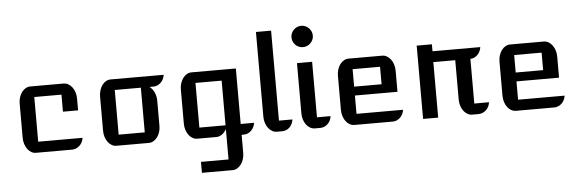

<svg xmlns="http://www.w3.org/2000/svg" viewBox="-60 -1002 4439 1474"><g transform="rotate(-5 2160.0 -265.0)"><path d="M93.8 -387.2Q93.8 -413.1 101.1 -435.5Q108.4 -458 120.8 -474.9Q133.3 -491.7 150.4 -501.5Q167.5 -511.2 186.5 -511.2H443.4Q462.4 -511.2 479.2 -501.5Q496.1 -491.7 508.8 -474.9Q521.5 -458 528.8 -435.5Q536.1 -413.1 536.1 -387.2V-296.4H419.4V-427.7H210V-83.5H551.8Q549.8 -66.4 542.2 -51.3Q534.7 -36.1 523.2 -24.9Q511.7 -13.7 497.1 -7.1Q482.4 -0.5 466.3 0H186.5Q167.5 0.5 150.4 -9.3Q133.3 -19 120.8 -35.9Q108.4 -52.7 101.1 -75.4Q93.8 -98.1 93.8 -124Z M713.4 -387.2Q713.4 -413.1 720.7 -435.8Q728 -458.5 740.5 -475.3Q752.9 -492.2 769.5 -501.7Q786.1 -511.2 805.2 -511.2H1214.4Q1212.4 -494.1 1204.8 -478.8Q1197.3 -463.4 1185.8 -452.1Q1174.3 -440.9 1159.7 -434.3Q1145 -427.7 1128.9 -427.7H1098.1Q1107.4 -420.9 1116.5 -410.2Q1125.5 -399.4 1132.6 -385.3Q1139.6 -371.1 1143.8 -354.2Q1147.9 -337.4 1147.9 -317.9V-123Q1147.9 -97.7 1140.6 -75.2Q1133.3 -52.7 1120.6 -36.1Q1107.9 -19.5 1091.1 -9.8Q1074.2 0 1055.2 0H805.2Q786.1 0 769.5 -9.8Q752.9 -19.5 740.5 -36.1Q728 -52.7 720.7 -75.2Q713.4 -97.7 713.4 -123ZM1031.2 -83.5V-427.7H830.1V-83.5Z M1335.9 -387.2Q1335.9 -413.1 1343.3 -435.5Q1350.6 -458 1363 -474.9Q1375.5 -491.7 1392.6 -501.5Q1409.7 -511.2 1428.7 -511.2H1770.5V-83.5H1873.5Q1871.6 -66.4 1864 -51Q1856.4 -35.6 1845 -24.4Q1833.5 -13.2 1818.8 -6.6Q1804.2 0 1788.1 0H1770.5V139.2Q1770.5 165 1763.2 187.7Q1755.9 210.4 1743.2 227.3Q1730.5 244.1 1713.9 254.2Q1697.3 264.2 1678.2 264.2H1441.4V179.7H1653.8V-54.2Q1639.6 -28.8 1619.1 -14.4Q1598.6 0 1576.2 0H1428.7Q1409.7 0 1392.6 -9.8Q1375.5 -19.5 1363 -36.4Q1350.6 -53.2 1343.3 -75.7Q1335.9 -98.1 1335.9 -124ZM1653.8 -83.5V-427.7H1452.1V-83.5Z M1948.7 -776.9H2065.4V-83.5H2169.4Q2166.5 -64 2158.4 -48.3Q2150.4 -32.7 2138.9 -22Q2127.4 -11.2 2113 -5.6Q2098.6 0 2083 0H2042Q2022.9 0 2005.9 -9.8Q1988.8 -19.5 1976.1 -36.4Q1963.4 -53.2 1956.1 -75.7Q1948.7 -98.1 1948.7 -124Z M2298.8 -629.4Q2281.7 -629.4 2266.8 -635.7Q2252 -642.1 2240.7 -653.3Q2229.5 -664.6 2223.1 -679.4Q2216.8 -694.3 2216.8 -711.4Q2216.8 -728.5 2223.1 -743.4Q2229.5 -758.3 2240.7 -769.5Q2252 -780.8 2266.8 -787.4Q2281.7 -793.9 2298.8 -793.9Q2315.9 -793.9 2330.8 -787.4Q2345.7 -780.8 2356.9 -769.5Q2368.2 -758.3 2374.8 -743.4Q2381.3 -728.5 2381.3 -711.4Q2381.3 -694.3 2374.8 -679.4Q2368.2 -664.6 2356.9 -653.3Q2345.7 -642.1 2330.6 -635.7Q2315.4 -629.4 2298.8 -629.4ZM2241.7 -511.2H2358.4V-83.5H2462.9Q2461.4 -66.4 2453.9 -51Q2446.3 -35.6 2434.8 -24.4Q2423.3 -13.2 2408.7 -6.6Q2394 0 2377.9 0H2335Q2315.9 0 2298.8 -9.8Q2281.7 -19.5 2269 -36.4Q2256.3 -53.2 2249 -75.7Q2241.7 -98.1 2241.7 -124Z M2546.4 -387.2Q2546.4 -413.1 2553.7 -435.5Q2561 -458 2573.5 -474.9Q2585.9 -491.7 2603 -501.5Q2620.1 -511.2 2639.2 -511.2H2898.4Q2917.5 -511.2 2934.3 -501.5Q2951.2 -491.7 2963.9 -474.9Q2976.6 -458 2983.9 -435.5Q2991.2 -413.1 2991.2 -387.2V-224.6H2663.1V-83.5H3021.5Q3019.5 -66.4 3012 -51Q3004.4 -35.6 2992.9 -24.4Q2981.4 -13.2 2966.8 -6.6Q2952.1 0 2936 0H2639.2Q2620.1 0 2603 -9.8Q2585.9 -19.5 2573.5 -36.4Q2561 -53.2 2553.7 -75.7Q2546.4 -98.1 2546.4 -124ZM2874.5 -293V-427.7H2663.1V-293Z M3168.9 -564.9H3286.1V-511.2H3654.3Q3652.3 -494.1 3644.8 -478.8Q3637.2 -463.4 3626 -452.1Q3614.7 -440.9 3600.3 -434.3Q3585.9 -427.7 3570.8 -427.7V-83.5H3684.1Q3682.1 -66.4 3674.6 -51Q3667 -35.6 3655.3 -24.4Q3643.6 -13.2 3628.4 -6.6Q3613.3 0 3596.2 0H3547.4Q3528.3 0 3511.2 -9.8Q3494.1 -19.5 3481.4 -36.4Q3468.8 -53.2 3461.4 -75.7Q3454.1 -98.1 3454.1 -124V-427.7H3285.2V0H3168.9Z M3791.5 -387.2Q3791.5 -413.1 3798.8 -435.5Q3806.2 -458 3818.6 -474.9Q3831.1 -491.7 3848.1 -501.5Q3865.2 -511.2 3884.3 -511.2H4143.6Q4162.6 -511.2 4179.4 -501.5Q4196.3 -491.7 4209 -474.9Q4221.7 -458 4229 -435.5Q4236.3 -413.1 4236.3 -387.2V-224.6H3908.2V-83.5H4266.6Q4264.6 -66.4 4257.1 -51Q4249.5 -35.6 4238 -24.4Q4226.6 -13.2 4211.9 -6.6Q4197.3 0 4181.2 0H3884.3Q3865.2 0 3848.1 -9.8Q3831.1 -19.5 3818.6 -36.4Q3806.2 -53.2 3798.8 -75.7Q3791.5 -98.1 3791.5 -124ZM4119.6 -293V-427.7H3908.2V-293Z"/></g></svg>

Font: Atomic Age
Style: Regular
Weight: 400
Designer: James Grieshaber
Foundry: James Grieshaber
Version: Version 1.008; ttfautohint (v1.4.1) -l 6 -r 46 -G 0 -x 0 -H 